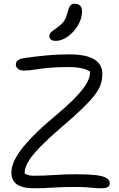

<svg xmlns="http://www.w3.org/2000/svg" viewBox="-20 -1001 636 1028"><path d="M165 7Q119 7 92 -3Q65 -13 53 -31.5Q41 -50 41 -77Q41 -101 52 -129.5Q63 -158 89 -194Q115 -230 160.5 -276Q206 -322 274 -379Q333 -428 371 -466Q409 -504 430.5 -534Q452 -564 458.5 -589Q465 -614 459 -637L473 -610Q461 -620 445 -627Q429 -634 404.5 -638Q380 -642 342 -642Q282 -642 238.5 -637.5Q195 -633 164 -628Q133 -623 109 -623Q97 -623 87 -626.5Q77 -630 71 -637.5Q65 -645 65 -657Q65 -669 75 -677.5Q85 -686 108 -690Q171 -699 231.5 -704.5Q292 -710 350 -710Q411 -710 450.5 -698Q490 -686 509 -662.5Q528 -639 528 -606Q528 -577 519.5 -550.5Q511 -524 488 -493.5Q465 -463 421.5 -420.5Q378 -378 307 -318Q242 -262 202 -221.5Q162 -181 141 -150.5Q120 -120 114.5 -95Q109 -70 113 -44L93 -92Q104 -76 119.5 -68Q135 -60 162 -60Q216 -60 271.5 -64Q327 -68 389 -68Q453 -68 492 -63.5Q531 -59 549.5 -48Q568 -37 568 -19Q568 -6 556.5 0.5Q545 7 521 7Q498 7 480 5Q462 3 438 1.5Q414 0 373 0Q316 0 263.5 3.5Q211 7 165 7ZM278 -782Q262 -782 253 -789Q244 -796 244 -807Q244 -821 255.5 -830.5Q267 -840 288 -855Q315 -875 325 -891.5Q335 -908 342 -936Q349 -963 357.5 -972Q366 -981 378 -981Q400 -981 409.5 -970.5Q419 -960 419 -940Q419 -901 397 -864.5Q375 -828 342.5 -805Q310 -782 278 -782Z"/></svg>

Font: Shantell Sans Light
Style: Regular
Weight: 300
Designer: Stephen Nixon, Anya Danilova, Shantell Martin
Foundry: Arrow Type
Version: Version 1.011;[c5ecc13dd]